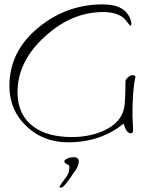

<svg xmlns="http://www.w3.org/2000/svg" viewBox="-20 -594 655 877"><path d="M291 56Q178 56 101 -17Q23 -91 23 -201Q23 -362 159 -471Q286 -574 450 -574Q556 -574 578 -499Q579 -496 579.5 -493Q580 -490 580 -487Q580 -478 575 -476L548 -509Q515 -539 451 -539Q308 -539 186 -428Q60 -314 60 -173Q60 -68 135 -14Q199 32 309 32Q388 32 454 3Q533 -33 547 -101Q553 -133 553 -221Q553 -231 564.5 -241Q576 -251 586 -251Q595 -251 599 -244Q592 -216 588.5 -171Q585 -126 585 -64Q585 -53 586.5 -32Q588 -11 588 0Q588 15 578 15Q556 15 545 -30Q441 56 291 56ZM252 262Q252 255 263 241Q274 227 279 219Q293 201 295 188Q297 175 297 168Q297 162 291.5 159Q286 156 280 152.5Q274 149 274 142Q274 136 287.5 130Q301 124 317 124Q340 124 340 144Q340 153 335.5 164.5Q331 176 323 187Q313 200 300.5 219Q288 238 274 253Q265 266 252 262Z"/></svg>

Font: Shalimar
Style: Regular
Weight: 400
Designer: Robert E. Leuschke
Foundry: Robert E. Leuschke
Version: Version 1.010; ttfautohint (v1.8.3)